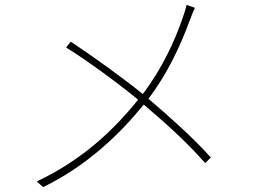

<svg xmlns="http://www.w3.org/2000/svg" viewBox="-20 -753 1040 784"><path d="M269 -583 250 -559C338 -505 470 -407 544 -346C446 -224 317 -100 130 -12L156 11C335 -76 469 -205 567 -326C659 -248 741 -174 818 -87L841 -110C766 -193 677 -272 586 -350C662 -448 718 -569 753 -665C760 -683 769 -707 776 -721L742 -733C738 -715 730 -691 725 -677C693 -585 642 -473 563 -369C491 -428 361 -522 269 -583Z"/></svg>

Font: Noto Sans CJK SC Thin
Style: Regular
Weight: 100
Designer: Ryoko NISHIZUKA 西塚涼子 (kana, bopomofo & ideographs); Paul D. Hunt (Latin, Greek & Cyrillic); Sandoll Communications 산돌커뮤니
Foundry: Adobe
Version: Version 2.004;hotconv 1.0.118;makeotfexe 2.5.65603